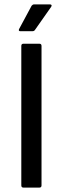

<svg xmlns="http://www.w3.org/2000/svg" viewBox="-20 -854 285 874"><path d="M87 0Q77 0 77 -10V-645Q77 -655 87 -655H159Q169 -655 169 -645V-10Q169 0 159 0ZM72 -712Q67 -712 66 -715Q65 -718 67 -722L124 -828Q129 -834 135 -834H207Q213 -834 214.5 -831Q216 -828 213 -823L140 -719Q136 -712 128 -712Z"/></svg>

Font: Sofia Sans Semi Condensed Medium
Style: Regular
Weight: 500
Designer: Botio Nikoltchev, Ani Petrova
Foundry: lettersoup
Version: Version 4.100